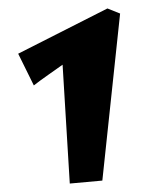

<svg xmlns="http://www.w3.org/2000/svg" viewBox="-20 -725 384 454"><path d="M145 -291 128 -572Q114 -562 94 -548Q74 -534 60 -523L23 -598L234 -705L264 -693L222 -298Z"/></svg>

Font: Joti One
Style: Regular
Weight: 400
Designer: Eduardo Rodriguez Tunni
Foundry: Eduardo Rodriguez Tunni
Version: Version 1.002; ttfautohint (v1.8.4.7-5d5b);gftools[0.9.24]